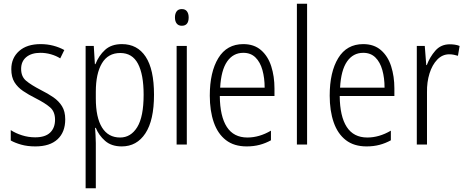

<svg xmlns="http://www.w3.org/2000/svg" viewBox="-20 -780 2511 1036"><path d="M332 -136Q332 -67 290.5 -28.5Q249 10 171 10Q128 10 94.5 0.5Q61 -9 38 -22V-78Q64 -61 98.5 -50Q133 -39 170 -39Q224 -39 250.5 -64.5Q277 -90 277 -134Q277 -177 251 -200Q225 -223 172 -250Q134 -269 104.5 -289Q75 -309 58 -336.5Q41 -364 41 -407Q41 -467 83 -504.5Q125 -542 199 -542Q235 -542 267.5 -533.5Q300 -525 327 -510L305 -465Q283 -479 255 -487Q227 -495 198 -495Q150 -495 122 -472Q94 -449 94 -408Q94 -367 120.5 -344.5Q147 -322 201 -294Q239 -275 268 -255Q297 -235 314.5 -207Q332 -179 332 -136Z M638 -542Q721 -542 766 -474Q811 -406 811 -269Q811 -131 764.5 -60.5Q718 10 637 10Q581 10 547 -20Q513 -50 497 -90H493Q494 -72 495.5 -50.5Q497 -29 497 -8V236H442V-532H486L492 -434H495Q513 -480 547 -511Q581 -542 638 -542ZM629 -494Q563 -494 530 -438.5Q497 -383 497 -285V-249Q497 -146 530.5 -92Q564 -38 628 -38Q686 -38 720.5 -94Q755 -150 755 -269Q755 -378 724.5 -436Q694 -494 629 -494Z M961 -731Q980 -731 989 -718.5Q998 -706 998 -686Q998 -641 961 -641Q943 -641 933.5 -653Q924 -665 924 -686Q924 -706 933 -718.5Q942 -731 961 -731ZM988 -532V0H933V-532Z M1293 -542Q1351 -542 1388.5 -509.5Q1426 -477 1443.5 -422.5Q1461 -368 1461 -303V-262H1166Q1167 -152 1204 -95Q1241 -38 1315 -38Q1379 -38 1442 -75V-23Q1413 -7 1381 1.5Q1349 10 1311 10Q1243 10 1199 -24Q1155 -58 1133.5 -120Q1112 -182 1112 -264Q1112 -391 1158 -466.5Q1204 -542 1293 -542ZM1293 -495Q1238 -495 1205.5 -448Q1173 -401 1168 -307H1408Q1408 -359 1396 -402Q1384 -445 1358.5 -470Q1333 -495 1293 -495Z M1637 0H1582V-760H1637Z M1940 -542Q1998 -542 2035.5 -509.5Q2073 -477 2090.5 -422.5Q2108 -368 2108 -303V-262H1813Q1814 -152 1851 -95Q1888 -38 1962 -38Q2026 -38 2089 -75V-23Q2060 -7 2028 1.5Q1996 10 1958 10Q1890 10 1846 -24Q1802 -58 1780.5 -120Q1759 -182 1759 -264Q1759 -391 1805 -466.5Q1851 -542 1940 -542ZM1940 -495Q1885 -495 1852.5 -448Q1820 -401 1815 -307H2055Q2055 -359 2043 -402Q2031 -445 2005.5 -470Q1980 -495 1940 -495Z M2407 -541Q2420 -541 2434 -539Q2448 -537 2460 -532L2451 -479Q2441 -482 2429 -484.5Q2417 -487 2404 -487Q2367 -487 2339.5 -458.5Q2312 -430 2297.5 -383.5Q2283 -337 2284 -282V0H2229V-532H2272L2280 -429H2283Q2299 -472 2329 -506.5Q2359 -541 2407 -541Z"/></svg>

Font: Noto Sans Khmer UI Condensed Light
Style: Regular
Weight: 300
Width: 3
Designer: Danh Hong and the Monotype Design Team
Foundry: Monotype Imaging Inc.
Version: Version 2.002; ttfautohint (v1.8.4.7-5d5b)